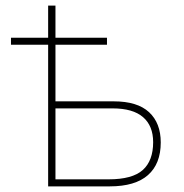

<svg xmlns="http://www.w3.org/2000/svg" viewBox="-20 -662 654 682"><path d="M177 -528H360V-503H177V-302H384Q468 -302 509.5 -263.5Q551 -225 551 -156Q551 -80 505.5 -40Q460 0 370 0H151V-503H19V-528H151V-642H177ZM177 -277V-25H366Q450 -25 487 -58Q524 -91 524 -157Q524 -215 488 -246Q452 -277 380 -277Z"/></svg>

Font: Noto Sans UI Thin
Style: Regular
Weight: 250
Designer: Monotype Design Team
Foundry: Monotype Imaging Inc.
Version: Version 1.001